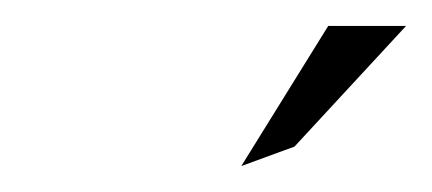

<svg xmlns="http://www.w3.org/2000/svg" viewBox="-20 -772 333 148"><path d="M166 -644 207 -659 293 -752H233Z"/></svg>

Font: Charger Sport
Style: HLExtObl
Weight: 100
Designer: Jasper
Foundry: Cannot Into Space Fonts
Version: Version 1.1